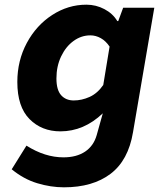

<svg xmlns="http://www.w3.org/2000/svg" viewBox="-20 -580 683 820"><path d="M30 143 93 42Q172 92 251 92Q307 92 343.5 67.5Q380 43 393 -3L419 -96Q338 -19 238 -19Q158 -19 106 -71.5Q54 -124 54 -230Q54 -321 94.5 -396.5Q135 -472 203 -516Q271 -560 349 -560Q390 -560 426 -541Q462 -522 481 -490H485L506 -547H639L548 -15Q528 105 452 162.5Q376 220 253 220Q197 220 139 202.5Q81 185 30 143ZM421 -217 448 -381Q432 -405 410.5 -417Q389 -429 366 -429Q327 -429 294 -405Q261 -381 241 -339Q221 -297 221 -245Q221 -196 241 -173.5Q261 -151 295 -151Q329 -151 362.5 -166Q396 -181 421 -217Z"/></svg>

Font: Nebula Sans Bold
Style: Regular
Weight: 700
Italic angle: -9°
Designer: Paul D. Hunt for Adobe (as Source Sans)
Foundry: Nebula Entertainment & Broadcasting LLC
Version: Version 1.010